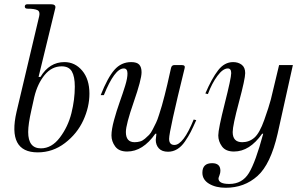

<svg xmlns="http://www.w3.org/2000/svg" viewBox="-20 -706 1432 906"><path d="M158 13Q14 13 58 -178L165 -630Q170 -652 156 -658.5Q142 -665 110 -665Q97 -665 97 -675Q97 -686 110 -686H220Q232 -686 237.5 -681.5Q243 -677 241 -668L162 -343H171Q213 -413 284 -413Q334 -413 368 -372.5Q402 -332 402 -264Q402 -201 373 -138Q344 -75 286.5 -31Q229 13 158 13ZM173 -6Q224 -6 262.5 -57Q301 -108 317 -172Q333 -236 333 -297Q333 -345 319 -369Q305 -393 271 -393Q224 -393 190.5 -352Q157 -311 142 -249L128 -186Q113 -120 113 -83Q113 -6 173 -6Z M773 10Q744 10 729.5 -6Q715 -22 715 -46L718 -75H713Q654 9 580 9Q541 9 523.5 -15Q506 -39 506 -67Q506 -95 518 -139Q530 -183 544.5 -223.5Q559 -264 570.5 -301Q582 -338 581.5 -360.5Q581 -383 564 -383Q521 -383 470 -257H455Q488 -340 520 -376.5Q552 -413 599 -413Q626 -413 637 -401Q648 -389 648 -365Q648 -331 611 -224.5Q574 -118 574 -83Q574 -35 615 -35Q629 -35 641 -38.5Q653 -42 664 -51.5Q675 -61 683.5 -69.5Q692 -78 701 -96Q710 -114 716.5 -127Q723 -140 731 -166Q739 -192 744 -208Q749 -224 757 -256.5Q765 -289 769.5 -307.5Q774 -326 782 -363Q785 -378 787 -385Q790 -399 803 -399H838Q856 -399 851 -383Q778 -87 778 -51Q778 -22 803 -22Q845 -22 894 -142L906 -139Q891 -105 880 -83.5Q869 -62 852.5 -38Q836 -14 816 -2Q796 10 773 10Z M1045 180Q998 180 966.5 161Q935 142 935 109Q935 64 981 64Q1020 64 1020 100Q1020 110 1015.5 121.5Q1011 133 1011 136Q1011 162 1062 162Q1123 162 1154.5 110.5Q1186 59 1222 -75H1217Q1158 9 1084 9Q1045 9 1027.5 -15Q1010 -39 1010 -67Q1010 -97 1040.5 -217.5Q1071 -338 1071 -361Q1071 -383 1055 -383Q1032 -383 1006 -348Q980 -313 961 -262L949 -265Q979 -335 1009 -374Q1039 -413 1080 -413Q1104 -413 1120.5 -400.5Q1137 -388 1137 -361Q1137 -334 1107.5 -224Q1078 -114 1078 -83Q1078 -35 1123 -35Q1156 -35 1180.5 -56.5Q1205 -78 1227 -140Q1249 -202 1258 -236.5Q1267 -271 1290 -370Q1295 -389 1297 -399H1362L1290 -75Q1257 69 1195 124.5Q1133 180 1045 180Z"/></svg>

Font: HK Venetian
Style: Italic
Weight: 400
Italic angle: -12°
Version: Version 1.000;PS 001.000;hotconv 1.0.88;makeotf.lib2.5.64775